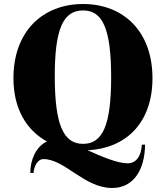

<svg xmlns="http://www.w3.org/2000/svg" viewBox="-20 -735 830 957"><path d="M394 -715C194 -715 47 -580 47 -345C47 -192 113 -85 214 -30C155 -2 131 68 131 127H147C149 98 165 58 197 58C303 58 400 202 539 202C648 202 702 108 703 -14H687C684 43 659 79 616 79C567 79 489 47 417 14C604 5 740 -119 740 -345C740 -580 594 -715 394 -715ZM253 -357C253 -593 296 -683 394 -683C491 -683 534 -593 534 -350C534 -109 491 -18 394 -18C295 -18 253 -115 253 -357Z"/></svg>

Font: Sprat
Style: Bold
Weight: 700
Designer: Ethan Nakache
Foundry: Collletttivo
Version: Version 2.000;Glyphs 3.2 (3217)